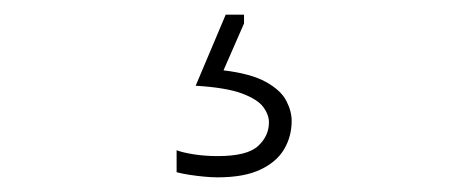

<svg xmlns="http://www.w3.org/2000/svg" viewBox="-20 -32 640 262"><path d="M277 210Q268.5 210 258.2 209Q248 208 238.2 206.5Q228.5 205 221 203V173Q228.5 176 243.8 178.5Q259 181 277 181Q317.5 181 332.2 167.2Q347 153.5 347 135Q347 124.5 339.2 114Q331.5 103.5 310 95.5Q288.5 87.5 247 85L288 -12H313V0L285 64Q322.5 68.5 342.8 79.8Q363 91 370.5 105.2Q378 119.5 378 133Q378 154 367.8 171.5Q357.5 189 335.2 199.5Q313 210 277 210Z"/></svg>

Font: Commissioner Thin Thin
Style: Regular
Weight: 250
Version: Version 1.000